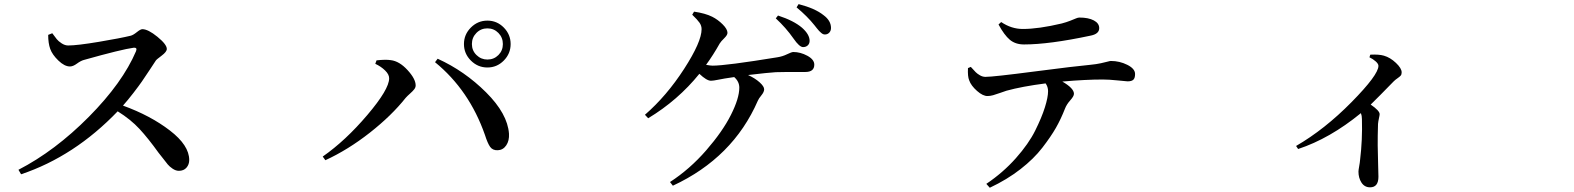

<svg xmlns="http://www.w3.org/2000/svg" viewBox="-20 -840 7540 920"><path d="M210.9 -672.9 230.5 -680.7Q244.1 -662.1 252 -652.3Q259.8 -642.6 275.4 -632.3Q291 -622.1 306.6 -622.1Q349.6 -622.1 454.1 -639.6Q558.6 -657.2 606.4 -668.9Q618.2 -671.9 635.7 -686Q653.3 -700.2 662.1 -700.2Q689.5 -700.2 734.4 -663.6Q779.3 -627 779.3 -605.5Q779.3 -591.8 754.4 -573.2Q729.5 -554.7 726.6 -549.8Q723.6 -544.9 698.7 -507.3Q673.8 -469.7 659.7 -449.2Q645.5 -428.7 619.1 -394.5Q592.8 -360.4 569.3 -334Q701.2 -286.1 793.9 -214.8Q886.7 -143.6 886.7 -73.2Q886.7 -51.8 873.5 -36.6Q860.4 -21.5 836.9 -21.5Q822.3 -21.5 807.1 -31.7Q792 -42 783.7 -52.2Q775.4 -62.5 751 -93.8Q744.1 -102.5 740.2 -107.4Q690.4 -176.8 648.4 -222.2Q606.4 -267.6 543.9 -306.6Q336.9 -90.8 81.1 -4.9L68.4 -26.4Q244.1 -117.2 405.8 -280.3Q567.4 -443.4 631.8 -594.7Q635.7 -604.5 632.3 -608.4Q628.9 -612.3 620.1 -611.3Q562.5 -603.5 381.8 -552.7Q367.2 -548.8 348.6 -535.2Q330.1 -521.5 315.4 -521.5Q289.1 -521.5 259.8 -549.8Q230.5 -578.1 220.7 -605.5Q210.9 -632.8 210.9 -672.9Z M2394 -549.8Q2361.3 -516.6 2315.4 -516.6Q2269.5 -516.6 2236.3 -549.8Q2203.1 -583 2203.1 -628.9Q2203.1 -674.8 2236.3 -708Q2269.5 -741.2 2315.4 -741.2Q2361.3 -741.2 2394 -708Q2426.8 -674.8 2426.8 -628.9Q2426.8 -583 2394 -549.8ZM2315.4 -554.7Q2346.7 -554.7 2368.2 -576.2Q2389.6 -597.7 2389.6 -628.9Q2389.6 -660.2 2368.2 -682.1Q2346.7 -704.1 2315.4 -704.1Q2284.2 -704.1 2262.7 -682.1Q2241.2 -660.2 2241.2 -628.9Q2241.2 -597.7 2263.2 -576.2Q2285.2 -554.7 2315.4 -554.7ZM1844.7 -464.8Q1844.7 -483.4 1825.2 -502.4Q1805.7 -521.5 1778.3 -534.2L1784.2 -550.8Q1828.1 -555.7 1852.5 -551.8Q1893.6 -546.9 1932.6 -504.4Q1971.7 -461.9 1971.7 -430.7Q1971.7 -420.9 1964.8 -412.1Q1958 -403.3 1944.8 -391.6Q1931.6 -379.9 1923.8 -371.1Q1856.4 -286.1 1752 -204.1Q1647.5 -122.1 1539.1 -72.3L1526.4 -89.8Q1635.7 -166 1740.2 -289.1Q1844.7 -412.1 1844.7 -464.8ZM2418.9 -199.2Q2420.9 -166 2405.8 -143.6Q2390.6 -121.1 2365.2 -120.1Q2340.8 -119.1 2328.6 -136.2Q2316.4 -153.3 2303.7 -193.4Q2228.5 -408.2 2064.5 -542L2077.1 -558.6Q2206.1 -500 2309.1 -397.5Q2412.1 -294.9 2418.9 -199.2Z M3697.3 -752 3708 -765.6Q3783.2 -741.2 3823.2 -707Q3859.4 -674.8 3859.4 -644.5Q3859.4 -630.9 3850.6 -622.6Q3841.8 -614.3 3828.1 -614.3Q3810.5 -614.3 3782.2 -655.3Q3746.1 -707 3697.3 -752ZM3296.9 -769.5 3305.7 -784.2Q3359.4 -776.4 3392.6 -759.8Q3419.9 -746.1 3442.9 -723.1Q3465.8 -700.2 3465.8 -682.6Q3465.8 -671.9 3450.2 -656.7Q3434.6 -641.6 3428.7 -631.8Q3397.5 -576.2 3363.3 -529.3Q3384.8 -525.4 3394.5 -525.4Q3459 -525.4 3704.1 -565.4Q3729.5 -569.3 3751.5 -580.1Q3773.4 -590.8 3781.2 -590.8Q3815.4 -590.8 3848.6 -572.8Q3881.8 -554.7 3881.8 -530.3Q3881.8 -495.1 3838.9 -495.1Q3712.9 -495.1 3697.3 -494.1Q3663.1 -492.2 3564.5 -480.5Q3598.6 -464.8 3620.1 -445.3Q3641.6 -425.8 3641.6 -412.1Q3641.6 -399.4 3628.4 -383.3Q3615.2 -367.2 3611.3 -357.4Q3492.2 -84 3204.1 49.8L3190.4 32.2Q3285.2 -29.3 3363.8 -119.6Q3442.4 -210 3482.4 -289.6Q3522.5 -369.1 3522.5 -419.9Q3522.5 -449.2 3498 -470.7L3453.1 -463.9Q3445.3 -462.9 3421.4 -458Q3397.5 -453.1 3386.7 -453.1Q3366.2 -453.1 3331.1 -486.3Q3228.5 -359.4 3085.9 -273.4L3070.3 -290Q3174.8 -380.9 3258.3 -510.3Q3341.8 -639.6 3341.8 -700.2Q3341.8 -716.8 3332 -731Q3322.3 -745.1 3296.9 -769.5ZM3796.9 -804.7 3806.6 -820.3Q3885.7 -799.8 3925.8 -767.6Q3961.9 -741.2 3961.9 -706.1Q3961.9 -692.4 3953.6 -683.6Q3945.3 -674.8 3932.6 -674.8Q3927.7 -674.8 3923.3 -676.8Q3918.9 -678.7 3913.6 -683.6Q3908.2 -688.5 3904.8 -691.9Q3901.4 -695.3 3894 -704.6Q3886.7 -713.9 3882.8 -718.8Q3848.6 -761.7 3796.9 -804.7Z M4764.6 -722.7 4777.3 -734.4Q4826.2 -701.2 4880.9 -701.2Q4957 -701.2 5067.4 -727.5Q5089.8 -733.4 5108.4 -740.7Q5127 -748 5136.2 -752Q5145.5 -755.9 5152.3 -755.9Q5195.3 -755.9 5221.2 -742.2Q5247.1 -728.5 5247.1 -705.1Q5247.1 -676.8 5204.1 -668.9Q5006.8 -627 4886.7 -627Q4845.7 -627 4818.8 -649.4Q4792 -671.9 4764.6 -722.7ZM4618.2 -513.7 4631.8 -519.5Q4647.5 -502 4655.3 -494.1Q4663.1 -486.3 4675.8 -479Q4688.5 -471.7 4702.1 -471.7Q4739.3 -471.7 4938 -497.6Q5136.7 -523.4 5203.1 -529.3Q5233.4 -532.2 5255.4 -537.1Q5277.3 -542 5288.1 -544.9Q5298.8 -547.9 5302.7 -547.9Q5344.7 -547.9 5381.8 -529.3Q5418.9 -510.7 5418.9 -485.4Q5418.9 -465.8 5410.6 -458Q5402.3 -450.2 5382.8 -450.2Q5377 -450.2 5335.9 -454.6Q5294.9 -459 5263.7 -459Q5181.6 -459 5070.3 -449.2Q5126 -417 5126 -390.6Q5126 -378.9 5108.4 -359.4Q5090.8 -339.8 5083 -319.3Q5063.5 -269.5 5039.6 -227.5Q5015.6 -185.5 4974.6 -132.3Q4933.6 -79.1 4869.6 -29.3Q4805.7 20.5 4722.7 59.6L4706.1 41Q4786.1 -12.7 4847.7 -82Q4909.2 -151.4 4940.4 -214.4Q4971.7 -277.3 4986.8 -325.7Q5002 -374 5002 -403.3Q5002 -423.8 4990.2 -440.4Q4877 -425.8 4802.7 -405.3Q4793 -402.3 4772.9 -395Q4752.9 -387.7 4738.8 -383.8Q4724.6 -379.9 4712.9 -379.9Q4690.4 -378.9 4661.6 -404.3Q4632.8 -429.7 4624 -455.1Q4616.2 -473.6 4618.2 -513.7Z M6542 -565.4 6545.9 -578.1Q6587.9 -580.1 6611.3 -573.2Q6641.6 -564.5 6668.9 -538.6Q6696.3 -512.7 6696.3 -493.2Q6696.3 -483.4 6691.9 -478Q6687.5 -472.7 6676.8 -465.3Q6666 -458 6658.2 -450.2Q6585 -375 6547.9 -338.9Q6590.8 -309.6 6590.8 -293Q6590.8 -288.1 6587.4 -272.9Q6584 -257.8 6583 -246.1Q6581.1 -183.6 6581.5 -143.1Q6582 -102.5 6583.5 -53.2Q6585 -3.9 6585 6.8Q6585 57.6 6544.9 57.6Q6518.6 57.6 6503.9 35.2Q6489.3 12.7 6489.3 -17.6Q6489.3 -24.4 6492.7 -43Q6496.1 -61.5 6497.1 -74.2Q6508.8 -169.9 6505.9 -269.5Q6505.9 -285.2 6501 -297.9Q6351.6 -175.8 6200.2 -126L6190.4 -140.6Q6327.1 -219.7 6456.1 -350.6Q6585 -481.4 6585 -524.4Q6585 -534.2 6571.8 -545.9Q6558.6 -557.6 6542 -565.4Z"/></svg>

Font: Bpmf Zihi Serif SemiBold
Style: SemiBold
Weight: 600
Foundry: But Ko
Version: Version 1.320